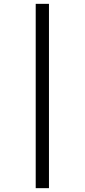

<svg xmlns="http://www.w3.org/2000/svg" viewBox="-20 -889 441 1000"><path d="M235 -869V91H166V-869Z"/></svg>

Font: Merriweather 72pt Medium
Style: Regular
Weight: 500
Version: Version 2.100